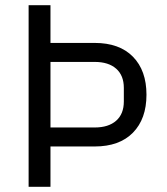

<svg xmlns="http://www.w3.org/2000/svg" viewBox="-20 -718 640 738"><path d="M90 0V-698H174V-553H344Q439 -553 491 -500Q543 -447 543 -354Q543 -261 491 -208Q439 -155 344 -155H174V0ZM174 -228H344Q397 -228 426.5 -254Q456 -280 456 -328V-380Q456 -428 426.5 -454Q397 -480 344 -480H174Z"/></svg>

Font: iA Writer Mono V
Style: Regular
Weight: 400
Designer: Mike Abbink, Paul van der Laan, Pieter van Rosmalen
Foundry: Bold Monday
Version: Version 2.000